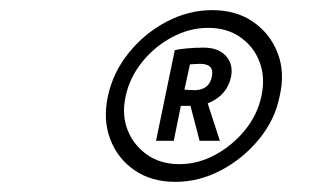

<svg xmlns="http://www.w3.org/2000/svg" viewBox="-20 -731 640 379"><path d="M326 -372Q279 -372 245.5 -395Q212 -418 197.5 -456.5Q183 -495 193 -541Q203 -588 234 -626.5Q265 -665 308.5 -688Q352 -711 399 -711Q446 -711 479.5 -688Q513 -665 528 -626.5Q543 -588 532 -541Q523 -495 491.5 -456.5Q460 -418 416.5 -395Q373 -372 326 -372ZM334 -407Q371 -407 405 -425.5Q439 -444 463.5 -474Q488 -504 496 -541Q504 -578 492.5 -608.5Q481 -639 454.5 -657.5Q428 -676 391 -676Q354 -676 319.5 -657.5Q285 -639 260.5 -608.5Q236 -578 228 -541Q220 -504 232 -474Q244 -444 270.5 -425.5Q297 -407 334 -407ZM288 -453 325 -632Q333 -634 349 -635.5Q365 -637 382 -637Q411 -637 426 -620.5Q441 -604 436 -579Q428 -542 390 -527L414 -453H374L356 -522H337L323 -453ZM365 -553Q393 -554 398 -579Q404 -605 375 -605Q369 -605 363.5 -604.5Q358 -604 355 -604L344 -554Q347 -554 352.5 -553.5Q358 -553 365 -553Z"/></svg>

Font: Epunda Sans
Style: Italic
Weight: 400
Italic angle: -12.0243°
Designer: Simon Atzbach
Foundry: typofactur
Version: Version 2.204; ttfautohint (v1.8.4.7-5d5b)